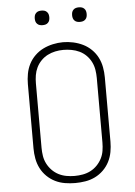

<svg xmlns="http://www.w3.org/2000/svg" viewBox="-61 -970 722 1024"><g transform="rotate(-5 300.0 -458.0)"><path d="M300 8Q273 8 245.5 3.5Q218 -1 193.5 -13Q169 -25 149 -44.5Q129 -64 116.5 -88.5Q104 -113 99 -140.5Q94 -168 94 -195V-540Q94 -567 99 -594.5Q104 -622 116.5 -646.5Q129 -671 149 -690.5Q169 -710 193.5 -722Q218 -734 245.5 -740Q273 -746 300 -746Q327 -746 354.5 -740Q382 -734 406.5 -722Q431 -710 451 -690.5Q471 -671 483.5 -646.5Q496 -622 501 -594.5Q506 -567 506 -540V-195Q506 -168 501 -140.5Q496 -113 483.5 -88.5Q471 -64 451 -44.5Q431 -25 406.5 -13Q382 -1 354.5 3.5Q327 8 300 8ZM300 -30Q322 -30 344 -34Q366 -38 385.5 -48Q405 -58 420.5 -74Q436 -90 446 -109.5Q456 -129 459.5 -151Q463 -173 463 -195V-540Q463 -562 459.5 -584Q456 -606 446 -626Q436 -646 420 -662Q404 -678 384 -687.5Q364 -697 342 -701Q320 -705 298 -705Q276 -705 254.5 -700.5Q233 -696 213.5 -686Q194 -676 178.5 -660Q163 -644 153.5 -624.5Q144 -605 140.5 -583.5Q137 -562 137 -540V-195Q137 -173 140.5 -151Q144 -129 154 -109.5Q164 -90 179.5 -74Q195 -58 214.5 -48Q234 -38 256 -34Q278 -30 300 -30ZM400 -846Q392 -846 384.5 -848Q377 -850 371 -856Q365 -862 363 -869.5Q361 -877 361 -885Q361 -893 363 -900.5Q365 -908 371 -914Q377 -920 384.5 -922Q392 -924 400 -924Q408 -924 415.5 -922Q423 -920 429 -914Q435 -908 437 -900.5Q439 -893 439 -885Q439 -877 437 -869.5Q435 -862 429 -856Q423 -850 415.5 -848Q408 -846 400 -846ZM200 -846Q192 -846 184.5 -848Q177 -850 171 -856Q165 -862 163 -869.5Q161 -877 161 -885Q161 -893 163 -900.5Q165 -908 171 -914Q177 -920 184.5 -922Q192 -924 200 -924Q208 -924 215.5 -922Q223 -920 229 -914Q235 -908 237 -900.5Q239 -893 239 -885Q239 -877 237 -869.5Q235 -862 229 -856Q223 -850 215.5 -848Q208 -846 200 -846Z"/></g></svg>

Font: Iosevka Curly Slab XLtEx
Style: Regular
Weight: 200
Width: 7
Monospace: yes
Designer: Belleve Invis
Foundry: Belleve Invis
Version: Version 11.1.0; ttfautohint (v1.8.3)